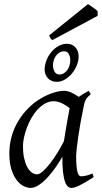

<svg xmlns="http://www.w3.org/2000/svg" viewBox="-20 -903 499 943"><path d="M293.9 -209.5Q297.4 -231.9 301.5 -256.6Q305.7 -281.2 309.6 -303.5Q313.5 -325.7 316.9 -343.8Q320.3 -361.8 321.8 -371.1V-372.1Q314.5 -377.9 305.7 -383.8Q296.9 -389.6 287.1 -394.5Q277.3 -399.4 266.6 -402.6Q255.9 -405.8 244.1 -405.8Q221.7 -405.8 201.9 -394.8Q182.1 -383.8 165.3 -365.7Q148.4 -347.7 135 -324.5Q121.6 -301.3 112.3 -276.6Q103 -252 97.9 -228Q92.8 -204.1 92.8 -185.1Q92.8 -153.3 98.1 -127.9Q103.5 -102.5 112.8 -84.5Q122.1 -66.4 134.8 -56.6Q147.5 -46.9 162.1 -46.9Q173.8 -46.9 190.4 -61.5Q207 -76.2 225.3 -99.6Q243.7 -123 261.7 -152.1Q279.8 -181.2 293.9 -209.5ZM400.9 -411.1Q399.9 -410.2 399.9 -410.2Q396.5 -403.3 394 -394Q391.6 -384.8 389.2 -371.1Q381.8 -335.9 375.2 -299.1Q368.7 -262.2 364 -229.5Q359.4 -196.8 356.7 -171.9Q354 -147 354 -136.2Q354 -108.4 355.7 -89.4Q357.4 -70.3 360.4 -58.8Q363.3 -47.4 367.7 -42.2Q372.1 -37.1 377.9 -37.1Q387.7 -37.1 401.1 -39.8Q414.6 -42.5 434.1 -50.8L439.9 -33.2Q397.5 -5.4 371.3 7.3Q345.2 20 331.1 20Q322.3 20 314.2 13.9Q306.2 7.8 299.8 -9Q293.5 -25.9 289.8 -55.7Q286.1 -85.4 286.1 -132.8Q273.4 -110.4 255.1 -83.7Q236.8 -57.1 215.8 -33.9Q194.8 -10.7 172.6 4.6Q150.4 20 129.9 20Q113.8 20 95.5 10.7Q77.1 1.5 61.8 -18.8Q46.4 -39.1 36.1 -71Q25.9 -103 25.9 -148.9Q25.9 -187.5 34.9 -224.4Q43.9 -261.2 62 -294.9Q80.1 -328.6 106.2 -358.2Q132.3 -387.7 167 -411.1Q180.2 -419.9 196 -428.2Q211.9 -436.5 228.8 -442.9Q245.6 -449.2 262.2 -453.1Q278.8 -457 293.9 -457Q304.2 -457 314 -454.3Q323.7 -451.7 332.8 -447.3Q341.8 -442.9 350.6 -437.5Q359.4 -432.1 367.2 -427.2Q378.4 -435.5 390.9 -443.1Q403.3 -450.7 416 -457L425.8 -439.9Q416 -432.1 410.2 -426Q404.3 -419.9 400.4 -411.1H400.9ZM325.2 -606.9Q325.2 -624 317.9 -637.5Q310.5 -650.9 295.4 -650.9Q281.7 -650.9 271.5 -644.5Q261.2 -638.2 254.2 -628.2Q247.1 -618.2 243.7 -606Q240.2 -593.8 240.2 -582Q240.2 -564 248.3 -550.5Q256.3 -537.1 271.5 -537.1Q284.7 -537.1 294.7 -543.7Q304.7 -550.3 311.5 -560.3Q318.4 -570.3 321.8 -582.8Q325.2 -595.2 325.2 -606.9ZM366.2 -625Q366.2 -605 357.7 -583.3Q349.1 -561.5 334.2 -543.2Q319.3 -524.9 299.6 -512.9Q279.8 -501 257.3 -501Q244.6 -501 233.9 -505.9Q223.1 -510.7 215.3 -519Q207.5 -527.3 203.4 -538.1Q199.2 -548.8 199.2 -561Q199.2 -583 207.8 -605.5Q216.3 -627.9 231.2 -646.2Q246.1 -664.6 266.1 -676.3Q286.1 -688 309.1 -688Q335 -688 350.6 -670.2Q366.2 -652.3 366.2 -625ZM459.5 -825.2 237.3 -706.1Q230.5 -710.4 228 -714.8Q225.6 -719.2 221.2 -729L412.1 -882.8Q416.5 -879.9 423.1 -875.5Q429.7 -871.1 436.8 -866.2Q443.8 -861.3 450.2 -856.4Q456.5 -851.6 459.5 -848.1Z"/></svg>

Font: Gentium
Style: Italic
Weight: 400
Italic angle: -7°
Designer: J. Victor Gaultney
Version: Version 1.02; 2005; OFL release